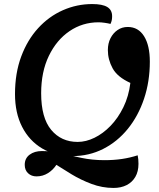

<svg xmlns="http://www.w3.org/2000/svg" viewBox="-20 -745 784 947"><path d="M540 182Q484 182 431 162Q378 142 333.5 115Q289 88 258 68Q242 93 216.5 109Q191 125 160 125Q135 125 118.5 109.5Q102 94 102 68Q102 36 126 18Q150 0 187 0Q230 0 278 11Q326 22 380.5 33.5Q435 45 495 45Q542 45 582 39Q622 33 659 21Q661 30 662 40.5Q663 51 663 63Q663 101 647.5 127.5Q632 154 604.5 168Q577 182 540 182ZM336 25Q251 25 187.5 -13Q124 -51 89 -119.5Q54 -188 54 -281Q54 -384 84.5 -466Q115 -548 168 -606Q221 -664 290 -694.5Q359 -725 435 -725Q485 -725 509 -710.5Q533 -696 533 -665Q533 -655 531.5 -646.5Q530 -638 525 -627Q514 -630 496.5 -632.5Q479 -635 466 -635Q387 -635 323 -591.5Q259 -548 221 -469.5Q183 -391 183 -285Q183 -164 232.5 -104.5Q282 -45 363 -45Q404 -45 446 -65.5Q488 -86 525 -124Q562 -162 588.5 -216Q615 -270 623 -336Q559 -365 535.5 -408Q512 -451 512 -498Q512 -531 525 -556.5Q538 -582 560 -597Q582 -612 610 -612Q662 -612 690.5 -566.5Q719 -521 719 -441Q719 -343 690.5 -258Q662 -173 610.5 -109.5Q559 -46 489 -10.5Q419 25 336 25Z"/></svg>

Font: Lemonada
Style: Regular
Weight: 400
Designer: Mohamed Gaber (Arabic), Eduardo Tunni (Latin)
Foundry: Kief Type Foundry
Version: Version 4.005